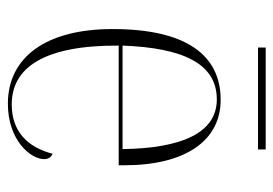

<svg xmlns="http://www.w3.org/2000/svg" viewBox="-126 -574 710 499"><g transform="rotate(90 229.5 -325.0)"><path d="M104 -640H369V-660H104ZM250 10C345 10 394 -49 394 -84C394 -95 389 -103 380 -106C363 -40 321 0 252 0C156 0 98 -84 99 -278H410V-293C410 -450 347 -543 240 -543C122 -543 56 -451 56 -262C56 -88 130 10 250 10ZM368 -288H99C105 -444 145 -533 239 -533C326 -533 366 -441 368 -288Z"/></g></svg>

Font: Noto Serif Display SemiCondensed ExtraLight
Style: Regular
Weight: 200
Width: 4
Designer: Monotype Design Team
Foundry: Monotype Imaging Inc.
Version: Version 2.009